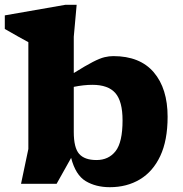

<svg xmlns="http://www.w3.org/2000/svg" viewBox="-33 -765 762 799"><path d="M664.5 -279Q664.5 -181 634 -116Q603.5 -51 549.2 -18.5Q495 14 424 14Q366 14 323.8 -11.2Q281.5 -36.5 263 -108L202.5 0H54.5L85 -145V-589.5Q75 -595 45.5 -611.2Q16 -627.5 -13 -644.5V-701L239 -745H286L274 -612V-461Q323.5 -492 353.2 -507.2Q383 -522.5 402 -527Q421 -531.5 438.5 -531.5Q549.5 -531.5 607 -464Q664.5 -396.5 664.5 -279ZM274 -216Q274 -150 296.5 -124.5Q319 -99 368.5 -99Q419 -99 448 -136Q477 -173 477 -264Q477 -343.5 447 -377.8Q417 -412 351.5 -412Q315.5 -412 274 -403.5Z"/></svg>

Font: Newsreader Caption
Style: Bold
Weight: 700
Designer: Hugues Gentile
Foundry: Production Type
Version: Version 1.001